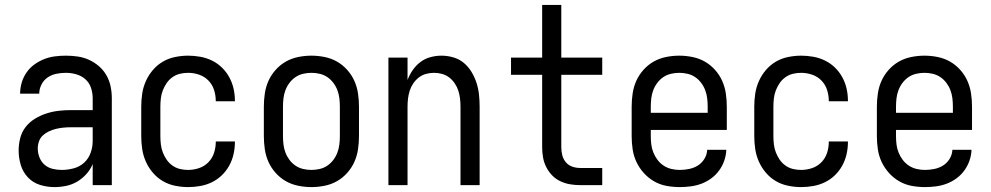

<svg xmlns="http://www.w3.org/2000/svg" viewBox="-20 -755 4040 783"><path d="M202 8Q172 8 143 -1Q114 -10 93.5 -32Q73 -54 64.5 -83Q56 -112 56 -141Q56 -167 62.5 -192Q69 -217 84.5 -237Q100 -257 122 -270.5Q144 -284 168.5 -292Q193 -300 218 -303Q243 -306 269 -306H358V-355Q358 -376 351 -397Q344 -418 328 -432Q312 -446 291 -452Q270 -458 249 -458Q229 -458 209.5 -454Q190 -450 174 -439Q158 -428 149 -410Q140 -392 140 -373H62Q62 -396 68.5 -418Q75 -440 88 -459Q101 -478 119.5 -491.5Q138 -505 159 -513.5Q180 -522 203 -525Q226 -528 249 -528Q273 -528 297 -524.5Q321 -521 343 -511Q365 -501 383.5 -485Q402 -469 414 -448Q426 -427 431 -403Q436 -379 436 -355V0H358V-86Q349 -64 332.5 -45.5Q316 -27 295 -14.5Q274 -2 250 3Q226 8 202 8ZM232 -62Q256 -62 280.5 -68.5Q305 -75 323 -91.5Q341 -108 349.5 -131.5Q358 -155 358 -180V-236H269Q254 -236 238.5 -234.5Q223 -233 208.5 -229.5Q194 -226 180 -219.5Q166 -213 155 -203Q144 -193 139 -178.5Q134 -164 134 -149Q134 -131 141 -113Q148 -95 162 -83Q176 -71 194.5 -66.5Q213 -62 232 -62Z M747 8Q721 8 694 2.5Q667 -3 644 -16.5Q621 -30 603.5 -50.5Q586 -71 575 -95.5Q564 -120 560 -146.5Q556 -173 556 -200V-320Q556 -347 560 -373.5Q564 -400 575 -424.5Q586 -449 603.5 -469.5Q621 -490 644 -503.5Q667 -517 694 -522.5Q721 -528 747 -528Q772 -528 797 -523.5Q822 -519 844.5 -508Q867 -497 885 -479.5Q903 -462 915 -440Q927 -418 932.5 -393.5Q938 -369 938 -344V-342H860V-343Q860 -366 853 -388Q846 -410 830 -426.5Q814 -443 792 -450.5Q770 -458 747 -458Q730 -458 713.5 -454Q697 -450 683 -440Q669 -430 659.5 -416Q650 -402 644 -386.5Q638 -371 636 -354Q634 -337 634 -320V-200Q634 -183 636 -166Q638 -149 644 -133.5Q650 -118 659.5 -104Q669 -90 683 -80Q697 -70 713.5 -66Q730 -62 747 -62Q770 -62 792 -69.5Q814 -77 830 -93.5Q846 -110 853 -132Q860 -154 860 -177V-178H938V-176Q938 -151 932.5 -126.5Q927 -102 915 -80Q903 -58 885 -40.5Q867 -23 844.5 -12Q822 -1 797 3.5Q772 8 747 8Z M1250 8Q1223 8 1196 2.5Q1169 -3 1146 -16Q1123 -29 1104.5 -49.5Q1086 -70 1075 -94.5Q1064 -119 1060 -146Q1056 -173 1056 -200V-320Q1056 -347 1060 -374Q1064 -401 1075 -425.5Q1086 -450 1104.5 -470.5Q1123 -491 1146 -504Q1169 -517 1196 -522.5Q1223 -528 1250 -528Q1277 -528 1304 -522.5Q1331 -517 1354 -504Q1377 -491 1395.5 -470.5Q1414 -450 1425 -425.5Q1436 -401 1440 -374Q1444 -347 1444 -320V-200Q1444 -173 1440 -146Q1436 -119 1425 -94.5Q1414 -70 1395.5 -49.5Q1377 -29 1354 -16Q1331 -3 1304 2.5Q1277 8 1250 8ZM1250 -62Q1267 -62 1284 -66Q1301 -70 1315 -79.5Q1329 -89 1339.5 -103Q1350 -117 1356 -133Q1362 -149 1364 -166Q1366 -183 1366 -200V-320Q1366 -337 1364 -354Q1362 -371 1356 -387Q1350 -403 1339.5 -417Q1329 -431 1315 -440.5Q1301 -450 1284 -454Q1267 -458 1250 -458Q1233 -458 1216 -454Q1199 -450 1185 -440.5Q1171 -431 1160.5 -417Q1150 -403 1144 -387Q1138 -371 1136 -354Q1134 -337 1134 -320V-200Q1134 -183 1136 -166Q1138 -149 1144 -133Q1150 -117 1160.5 -103Q1171 -89 1185 -79.5Q1199 -70 1216 -66Q1233 -62 1250 -62Z M1564 0V-520H1642V-429Q1650 -450 1663 -469Q1676 -488 1694.5 -502Q1713 -516 1735.5 -522Q1758 -528 1780 -528Q1805 -528 1829 -521Q1853 -514 1871.5 -498.5Q1890 -483 1903 -461.5Q1916 -440 1923.5 -416.5Q1931 -393 1933.5 -368.5Q1936 -344 1936 -320V0H1858V-320Q1858 -337 1856 -353.5Q1854 -370 1849 -385.5Q1844 -401 1834.5 -415Q1825 -429 1812 -439Q1799 -449 1783 -453.5Q1767 -458 1750 -458Q1733 -458 1717 -453.5Q1701 -449 1688 -439Q1675 -429 1665.5 -415Q1656 -401 1651 -385.5Q1646 -370 1644 -353.5Q1642 -337 1642 -320V0Z M2346 0Q2325 0 2304.5 -3.5Q2284 -7 2265 -16Q2246 -25 2231.5 -40Q2217 -55 2207.5 -74Q2198 -93 2194.5 -113.5Q2191 -134 2191 -155V-450H2064V-520H2191V-735H2269V-520H2436V-450H2269V-155Q2269 -138 2273 -122Q2277 -106 2287.5 -93.5Q2298 -81 2313.5 -75.5Q2329 -70 2346 -70H2436V0Z M2752 8Q2725 8 2698 3Q2671 -2 2647.5 -15.5Q2624 -29 2605.5 -49.5Q2587 -70 2575.5 -94.5Q2564 -119 2560 -146Q2556 -173 2556 -200V-320Q2556 -347 2560 -374Q2564 -401 2575 -425.5Q2586 -450 2604.5 -470.5Q2623 -491 2646 -504Q2669 -517 2696 -522.5Q2723 -528 2750 -528Q2777 -528 2804 -522.5Q2831 -517 2854 -504Q2877 -491 2895.5 -470.5Q2914 -450 2925 -425.5Q2936 -401 2940 -374Q2944 -347 2944 -320V-225H2634V-200Q2634 -183 2636 -166Q2638 -149 2644.5 -133Q2651 -117 2661.5 -103Q2672 -89 2686.5 -79.5Q2701 -70 2718 -66Q2735 -62 2752 -62Q2771 -62 2790.5 -66Q2810 -70 2826 -80Q2842 -90 2852.5 -107Q2863 -124 2864 -144H2942Q2941 -121 2933.5 -99.5Q2926 -78 2912.5 -59.5Q2899 -41 2880.5 -27.5Q2862 -14 2841 -6Q2820 2 2797 5Q2774 8 2752 8ZM2866 -295V-320Q2866 -337 2864 -354Q2862 -371 2856 -387Q2850 -403 2839.5 -417Q2829 -431 2815 -440.5Q2801 -450 2784 -454Q2767 -458 2750 -458Q2733 -458 2716 -454Q2699 -450 2685 -440.5Q2671 -431 2660.5 -417Q2650 -403 2644 -387Q2638 -371 2636 -354Q2634 -337 2634 -320V-295Z M3247 8Q3221 8 3194 2.5Q3167 -3 3144 -16.5Q3121 -30 3103.5 -50.5Q3086 -71 3075 -95.5Q3064 -120 3060 -146.5Q3056 -173 3056 -200V-320Q3056 -347 3060 -373.5Q3064 -400 3075 -424.5Q3086 -449 3103.5 -469.5Q3121 -490 3144 -503.5Q3167 -517 3194 -522.5Q3221 -528 3247 -528Q3272 -528 3297 -523.5Q3322 -519 3344.5 -508Q3367 -497 3385 -479.5Q3403 -462 3415 -440Q3427 -418 3432.5 -393.5Q3438 -369 3438 -344V-342H3360V-343Q3360 -366 3353 -388Q3346 -410 3330 -426.5Q3314 -443 3292 -450.5Q3270 -458 3247 -458Q3230 -458 3213.5 -454Q3197 -450 3183 -440Q3169 -430 3159.5 -416Q3150 -402 3144 -386.5Q3138 -371 3136 -354Q3134 -337 3134 -320V-200Q3134 -183 3136 -166Q3138 -149 3144 -133.5Q3150 -118 3159.5 -104Q3169 -90 3183 -80Q3197 -70 3213.5 -66Q3230 -62 3247 -62Q3270 -62 3292 -69.5Q3314 -77 3330 -93.5Q3346 -110 3353 -132Q3360 -154 3360 -177V-178H3438V-176Q3438 -151 3432.5 -126.5Q3427 -102 3415 -80Q3403 -58 3385 -40.5Q3367 -23 3344.5 -12Q3322 -1 3297 3.5Q3272 8 3247 8Z M3752 8Q3725 8 3698 3Q3671 -2 3647.5 -15.5Q3624 -29 3605.5 -49.5Q3587 -70 3575.5 -94.5Q3564 -119 3560 -146Q3556 -173 3556 -200V-320Q3556 -347 3560 -374Q3564 -401 3575 -425.5Q3586 -450 3604.5 -470.5Q3623 -491 3646 -504Q3669 -517 3696 -522.5Q3723 -528 3750 -528Q3777 -528 3804 -522.5Q3831 -517 3854 -504Q3877 -491 3895.5 -470.5Q3914 -450 3925 -425.5Q3936 -401 3940 -374Q3944 -347 3944 -320V-225H3634V-200Q3634 -183 3636 -166Q3638 -149 3644.5 -133Q3651 -117 3661.5 -103Q3672 -89 3686.5 -79.5Q3701 -70 3718 -66Q3735 -62 3752 -62Q3771 -62 3790.5 -66Q3810 -70 3826 -80Q3842 -90 3852.5 -107Q3863 -124 3864 -144H3942Q3941 -121 3933.5 -99.5Q3926 -78 3912.5 -59.5Q3899 -41 3880.5 -27.5Q3862 -14 3841 -6Q3820 2 3797 5Q3774 8 3752 8ZM3866 -295V-320Q3866 -337 3864 -354Q3862 -371 3856 -387Q3850 -403 3839.5 -417Q3829 -431 3815 -440.5Q3801 -450 3784 -454Q3767 -458 3750 -458Q3733 -458 3716 -454Q3699 -450 3685 -440.5Q3671 -431 3660.5 -417Q3650 -403 3644 -387Q3638 -371 3636 -354Q3634 -337 3634 -320V-295Z"/></svg>

Font: Iosevka Term SS14
Style: Regular
Weight: 400
Monospace: yes
Designer: Belleve Invis
Foundry: Belleve Invis
Version: Version 24.1.1; ttfautohint (v1.8.4)